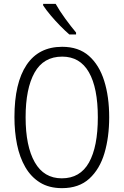

<svg xmlns="http://www.w3.org/2000/svg" viewBox="-20 -967 642 997"><path d="M547 -358Q547 -255 522.5 -172Q498 -89 444 -39.5Q390 10 302 10Q235 10 188 -19Q141 -48 111.5 -99Q82 -150 68.5 -216.5Q55 -283 55 -359Q55 -536 118 -630Q181 -724 303 -724Q388 -724 441.5 -677Q495 -630 521 -547.5Q547 -465 547 -358ZM113 -358Q113 -208 160.5 -124.5Q208 -41 301 -41Q396 -41 442 -123Q488 -205 488 -358Q488 -511 441.5 -592Q395 -673 303 -673Q206 -673 159.5 -590Q113 -507 113 -358ZM269 -947Q289 -911 319 -870Q349 -829 375 -798V-788H340Q318 -807 292 -833.5Q266 -860 242.5 -888Q219 -916 204 -939V-947Z"/></svg>

Font: Noto Sans Lao Looped Condensed Light
Style: Regular
Weight: 300
Width: 3
Designer: Mark Frömberg, Ben Mitchell
Foundry: The Fontpad Ltd
Version: Version 1.002; ttfautohint (v1.8.4.7-5d5b)